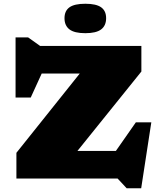

<svg xmlns="http://www.w3.org/2000/svg" viewBox="-20 -952 858 1024"><path d="M734 -707V-570.5L393 -147H598L704.5 -299.5H787L733 52H655.5L607 0H67.5V-137L405.5 -560H202.5L144 -432H63V-752.5H130L194 -707ZM435 -775Q377 -775 350.5 -795.2Q324 -815.5 324 -855Q324 -894 350.5 -913Q377 -932 435 -932Q493 -932 519.5 -913Q546 -894 546 -855Q546 -815.5 519.5 -795.2Q493 -775 435 -775Z"/></svg>

Font: Newsreader Caption ExtraBold
Style: Regular
Weight: 800
Designer: Hugues Gentile
Foundry: Production Type
Version: Version 1.001